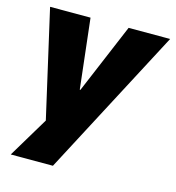

<svg xmlns="http://www.w3.org/2000/svg" viewBox="-103 -594 789 862"><g transform="rotate(15 291.0 -163.0)"><path d="M25 180 148 -25 149 42 24 -506H212L249 -181H252L389 -506H582L221 180Z"/></g></svg>

Font: Nunito Sans 7pt SemiCondensed Black
Style: Italic
Weight: 900
Width: 4
Italic angle: -9°
Designer: Vernon Adams
Foundry: Vernon Adams
Version: Version 3.101;gftools[0.9.27]